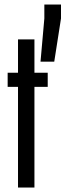

<svg xmlns="http://www.w3.org/2000/svg" viewBox="-20 -833 291 853"><path d="M60 0V-447H14V-510H60V-658H133V-510H192V-447H133V0ZM160 -559 177 -751V-813H251V-751L221 -559Z"/></svg>

Font: Saira Ultra Condensed Medium
Style: Regular
Weight: 500
Width: 1
Designer: Hector Gatti with collaboration of the Omnibus-Type team
Foundry: Omnibus-Type
Version: Version 1.001; ttfautohint (v1.8)